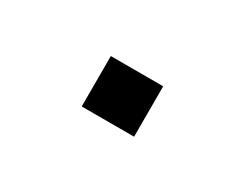

<svg xmlns="http://www.w3.org/2000/svg" viewBox="-29 -166 324 254"><g transform="rotate(30 133.0 -38.5)"><path d="M93 0V-77H173V0Z"/></g></svg>

Font: Nunito Sans 10pt Expanded ExtraLight
Style: Regular
Weight: 250
Width: 7
Designer: Vernon Adams
Foundry: Vernon Adams
Version: Version 3.101;gftools[0.9.27]